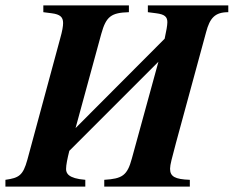

<svg xmlns="http://www.w3.org/2000/svg" viewBox="-53 -689 863 709"><path d="M790 -669H493V-644L524 -640C555 -636 565 -627 565 -607C565 -595 561 -574 555 -546L226 -216L321 -564C339 -629 358 -642 423 -644V-669H107V-644L138 -640C169 -636 180 -626 180 -604C180 -592 177 -574 169 -546L48 -99C32 -41 17 -32 -33 -25V0H262V-25C198 -30 191 -50 191 -65C191 -80 196 -104 203 -132L532 -461L434 -104C417 -41 399 -29 332 -25V0H648V-25C593 -27 575 -37 575 -66C575 -81 582 -105 597 -162L708 -570C722 -623 741 -644 790 -644Z"/></svg>

Font: XITS
Style: Bold Italic
Weight: 700
Italic angle: -16.33°
Designer: MicroPress Inc., with final additions and corrections provided by Coen Hoffman, Elsevier (retired)
Version: Version 1.105